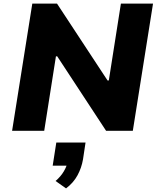

<svg xmlns="http://www.w3.org/2000/svg" viewBox="-20 -725 884 1064"><path d="M47 0 159 -705H296L576 -279H583L650 -705H828L716 0H568L297 -413H290L225 0ZM346 319 288 278Q317 253 334 224Q351 195 354 172L385 193H272L292 65H454L440 158Q432 205 409.5 246.5Q387 288 346 319Z"/></svg>

Font: Nunito Sans 6pt Black
Style: Italic
Weight: 900
Italic angle: -9°
Version: Version 3.101;gftools[0.9.27]